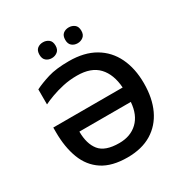

<svg xmlns="http://www.w3.org/2000/svg" viewBox="-206 -1078 1200 1251"><g transform="rotate(-30 394.0 -453.0)"><path d="M374 -617Q318 -617 268.5 -606Q219 -595 178.5 -580Q138 -565 112 -552V-665Q156 -687 217.5 -706Q279 -725 376 -725Q491 -725 569.5 -679Q648 -633 688 -550Q728 -467 728 -356Q728 -244 689.5 -162Q651 -80 577 -35Q503 10 395 10Q279 10 208 -36.5Q137 -83 104.5 -168Q72 -253 72 -366V-401H594Q587 -503 533.5 -560Q480 -617 374 -617ZM395 -98Q480 -98 533 -148.5Q586 -199 593 -293H206Q206 -201 247.5 -149.5Q289 -98 395 -98ZM231 -856Q231 -888 248.5 -902Q266 -916 291 -916Q315 -916 333.5 -902Q352 -888 352 -856Q352 -826 333.5 -811.5Q315 -797 291 -797Q266 -797 248.5 -811.5Q231 -826 231 -856ZM425 -856Q425 -888 442.5 -902Q460 -916 485 -916Q509 -916 527.5 -902Q546 -888 546 -856Q546 -826 527.5 -811.5Q509 -797 485 -797Q460 -797 442.5 -811.5Q425 -826 425 -856Z"/></g></svg>

Font: Noto Sans SemiBold
Style: Regular
Weight: 600
Designer: Monotype Design Team
Foundry: Monotype Imaging Inc.
Version: Version 2.007